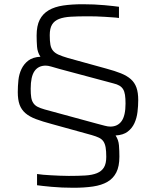

<svg xmlns="http://www.w3.org/2000/svg" viewBox="-20 -716 737 907"><path d="M327 171Q271 171 223 166.5Q175 162 155 159V106Q167 108 184 109.5Q201 111 221 112Q241 113 262.5 114Q284 115 305 115Q350 115 383 113Q416 111 438 102Q460 93 471 75Q482 57 482 25Q482 -2 479 -19.5Q476 -37 468.5 -48Q461 -59 447.5 -65.5Q434 -72 413 -78L225 -130Q180 -142 149.5 -153.5Q119 -165 100 -181.5Q81 -198 72.5 -221.5Q64 -245 64 -281Q64 -309 67 -337.5Q70 -366 81.5 -390Q93 -414 114 -430Q135 -446 171 -448Q157 -469 155 -495Q153 -521 153 -548Q153 -594 167.5 -622.5Q182 -651 210 -667.5Q238 -684 278.5 -690Q319 -696 371 -696Q426 -696 474 -691.5Q522 -687 542 -684V-631Q530 -633 512.5 -634Q495 -635 475 -636.5Q455 -638 433.5 -638.5Q412 -639 392 -639Q347 -639 314 -637Q281 -635 259 -626.5Q237 -618 226 -600Q215 -582 215 -550Q215 -523 218 -505.5Q221 -488 230.5 -476.5Q240 -465 257 -457.5Q274 -450 301 -442L482 -392Q523 -381 551.5 -369.5Q580 -358 598 -342Q616 -326 624.5 -302.5Q633 -279 633 -243Q633 -216 629.5 -187Q626 -158 615 -134Q604 -110 583 -94Q562 -78 526 -76Q540 -55 542 -29Q544 -3 544 24Q544 70 529.5 98.5Q515 127 487.5 143Q460 159 419.5 165Q379 171 327 171ZM501 -118Q536 -118 554.5 -144Q573 -170 573 -227Q573 -251 570.5 -267.5Q568 -284 561.5 -294.5Q555 -305 544 -311.5Q533 -318 516 -322L262 -390Q237 -397 222 -401.5Q207 -406 196 -406Q161 -406 143 -380Q125 -354 125 -297Q125 -272 127.5 -256Q130 -240 137.5 -229Q145 -218 157.5 -211.5Q170 -205 191 -199L437 -132Q460 -126 475 -122Q490 -118 501 -118Z"/></svg>

Font: Azeri Sans Light
Style: Regular
Weight: 300
Designer: Hector Gatti & Omnibus-Type (original fonts) / Cristiano Sobral (main changes and remastering)
Version: Version 1.000; ttfautohint (v1.6)